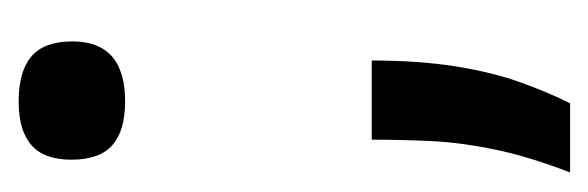

<svg xmlns="http://www.w3.org/2000/svg" viewBox="-238 -272 646 211"><g transform="rotate(-90 85.5 -166.0)"><path d="M2 137Q20 90 27.5 53Q35 16 36.5 -16.5Q38 -49 38 -81H125Q125 -29 118.5 11.5Q112 52 101 82.5Q90 113 78 137ZM80 -352Q48 -352 32 -366Q16 -380 16 -411Q16 -441 32 -455Q48 -469 80 -469Q113 -469 129.5 -455Q146 -441 146 -410Q146 -352 80 -352Z"/></g></svg>

Font: Bricolage Grotesque 96pt ExtraBold
Style: Regular
Weight: 400
Version: Version 1.001;gftools[0.9.33.dev8+g029e19f]